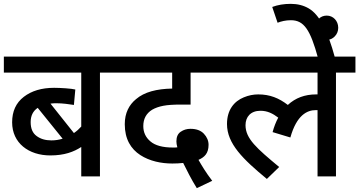

<svg xmlns="http://www.w3.org/2000/svg" viewBox="-20 -916 1866 997"><path d="M599.1 -622.1H0V-539.1H401.9V-258.8C391.6 -247.1 378.9 -235.4 363.8 -225.1L242.2 -377.9C251.5 -379.4 261.2 -379.9 272 -379.9C305.2 -379.9 337.9 -375 363.8 -371.1L371.1 -451.2C359.9 -453.6 343.3 -456.1 321.3 -457.5C299.3 -459 279.3 -460 261.2 -460C196.3 -460 144 -444.3 103.5 -413.1C63 -381.8 43 -337.9 43 -280.8C43 -173.3 128.9 -108.9 241.2 -108.9C314 -108.9 363.3 -127.4 401.9 -152.8V0H499V-539.1H599.1ZM139.2 -282.2C139.2 -314.9 151.4 -339.4 175.8 -356L305.2 -195.8C286.1 -189.9 267.1 -187 247.1 -187C216.3 -187 190.9 -194.3 170.4 -209.5C149.4 -224.6 139.2 -248.5 139.2 -282.2Z M1082 22.9C1048.8 -20.5 1028.3 -55.2 1010.7 -85.9C1042 -99.6 1063 -119.6 1063 -164.1C1063 -185.1 1054.7 -204.6 1038.6 -221.7C1022.5 -238.8 999 -247.1 968.8 -247.1C950.2 -247.1 933.6 -242.2 918.5 -231.9C903.3 -221.7 896 -205.1 896 -182.1C896 -173.3 897.5 -163.1 900.9 -150.9C896.5 -150.4 892.6 -149.9 889.2 -149.9H888.7H888.2H887.7H886.2H885.7H877.9C824.7 -149.9 785.6 -160.6 761.2 -181.6C736.3 -202.6 724.1 -229 724.1 -261.2C724.1 -298.8 739.3 -327.1 770 -346.2C786.1 -355.5 805.2 -362.3 828.1 -366.7C850.6 -371.1 881.3 -373 920.9 -373H969.7V-539.1H1129.9V-622.1H585V-539.1H874V-456.1C793.9 -454.6 729.5 -438.5 686 -400.9C650.4 -371.6 627.9 -329.6 627.9 -271C627.9 -193.4 659.7 -142.6 708.5 -110.8C757.3 -79.1 817.9 -66.9 875 -66.9C895 -66.9 913.6 -67.9 931.2 -69.8C948.2 -35.2 974.1 16.6 1002 61Z M1628.9 -539.1V-425.8H1626.5H1625.5H1625H1622.1H1621.6C1563 -425.8 1514.2 -407.7 1474.6 -371.1C1428.2 -406.7 1381.8 -425.8 1320.8 -425.8C1295.9 -425.8 1271 -420.9 1246.1 -410.6C1195.8 -390.1 1158.7 -345.7 1158.7 -272C1158.7 -169.4 1242.2 -88.9 1365.7 13.2L1429.7 -48.8C1313.5 -145.5 1254.9 -195.8 1254.9 -266.1C1254.9 -309.6 1282.2 -340.8 1332.5 -340.8C1369.1 -340.8 1397 -326.2 1424.8 -305.2C1412.6 -282.2 1402.8 -257.3 1395.5 -230L1487.8 -202.1C1520.5 -318.4 1574.7 -344.2 1619.6 -344.2H1620.6H1621.1H1621.6H1622.1H1622.6H1624H1624.5H1627.4H1627.9H1628.9V0H1724.6V-539.1H1825.7V-622.1H1115.7V-539.1Z M1719.7 -615.2C1699.7 -689 1678.7 -746.6 1656.7 -787.1C1635.3 -827.6 1610.8 -856 1583.5 -872.1C1556.2 -888.2 1524.9 -896 1489.7 -896C1454.1 -896 1422.4 -890.6 1393.6 -879.9L1421.4 -797.9C1440.4 -805.2 1462.9 -811 1490.7 -811C1558.6 -811 1591.3 -761.2 1631.3 -615.2Z M1615.7 -772C1615.7 -754.9 1621.6 -739.7 1633.3 -727.5C1645.5 -715.3 1659.7 -709 1676.8 -709C1693.4 -709 1707.5 -715.3 1718.8 -727.5C1730.5 -739.7 1736.3 -754.9 1736.3 -772C1736.3 -807.6 1710 -835 1676.8 -835C1659.7 -835 1645.5 -829.1 1633.3 -816.9C1621.6 -804.7 1615.7 -790 1615.7 -772Z"/></svg>

Font: Noto Reveo Sans
Style: Regular
Weight: 500
Designer: Monotype Design Team
Foundry: Monotype Imaging Inc.
Version: Version 2.007